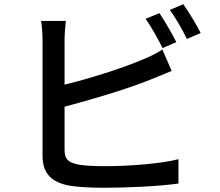

<svg xmlns="http://www.w3.org/2000/svg" viewBox="-20 -857 1040 907"><path d="M733 -795 668 -768C695 -730 728 -670 748 -630L813 -658C793 -697 758 -759 733 -795ZM846 -837 782 -810C810 -773 842 -716 863 -673L928 -701C910 -738 872 -800 846 -837ZM291 -758H174C179 -731 181 -690 181 -666V-119C181 -35 227 5 308 20C350 27 410 30 472 30C582 30 732 23 823 10V-105C740 -83 583 -72 478 -72C430 -72 383 -74 353 -79C306 -89 285 -101 285 -149V-353C411 -386 579 -436 686 -479C718 -491 758 -509 791 -522L747 -623C714 -602 683 -587 650 -574C553 -533 403 -486 285 -457V-666C285 -695 288 -731 291 -758Z"/></svg>

Font: Source Han Sans JP Medium
Style: Regular
Weight: 500
Designer: Ryoko NISHIZUKA 西塚涼子 (kana, bopomofo & ideographs); Paul D. Hunt (Latin, Greek & Cyrillic); Sandoll Communications 산돌커뮤니
Foundry: Adobe
Version: Version 2.002;hotconv 1.0.116;makeotfexe 2.5.65601